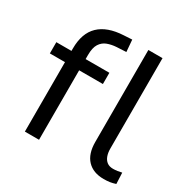

<svg xmlns="http://www.w3.org/2000/svg" viewBox="-161 -862 1012 1022"><g transform="rotate(30 345.0 -350.5)"><path d="M116 0V-427H23V-496H138L116 -474V-511Q116 -605 166.5 -653.5Q217 -702 315 -707L366 -710L372 -637L314 -634Q283 -632 258 -622.5Q233 -613 218 -589.5Q203 -566 203 -521V-485L185 -496H349V-427H203V0ZM605 9Q540 9 504 -29Q468 -67 468 -140V-705H555V-148Q555 -124 562 -104.5Q569 -85 583.5 -74Q598 -63 621 -63Q634 -63 648 -65Q662 -67 674 -70L677 -2Q659 4 642.5 6.5Q626 9 605 9Z"/></g></svg>

Font: Nunito Sans 7pt SemiCondensed
Style: Regular
Weight: 400
Width: 4
Designer: Vernon Adams
Foundry: Vernon Adams
Version: Version 3.101;gftools[0.9.27]